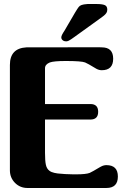

<svg xmlns="http://www.w3.org/2000/svg" viewBox="-20 -936 620 956"><path d="M509.8 -113.8Q566.9 -113.8 566.9 -57.1Q566.9 0 509.8 0H116.7Q80.1 0 54.7 -25.4Q29.3 -51.3 29.3 -87.9V-612.8Q29.3 -695.8 111.8 -700.2L473.6 -700.7L486.8 -700.2Q543.5 -700.2 543.5 -643.6Q543.5 -586.4 486.8 -586.4Q473.1 -586.4 460.4 -593.3L454.6 -596.7Q417 -619.6 403.8 -625Q385.7 -632.3 307.6 -632.3Q248 -632.3 228 -625Q204.1 -615.2 204.1 -596.2V-418H430.2Q468.8 -418 468.8 -379.4Q468.8 -340.8 430.2 -340.8H204.1V-175.3Q204.1 -135.3 208.5 -115.2Q212.9 -95.2 226.6 -85.4Q235.4 -78.6 251 -75.2Q261.7 -72.8 267.1 -72.3Q302.7 -68.4 345.2 -67.9H357.9Q408.7 -67.9 426.8 -75.2Q439.9 -81.1 478 -104L483.4 -106.9Q496.6 -113.8 509.8 -113.8ZM460.9 -916Q488.8 -916 501.5 -910.6Q514.2 -905.3 514.2 -888.2Q514.2 -878.4 509.8 -871.6Q504.9 -864.3 497.6 -858.4Q489.7 -852.5 481.4 -846.2L350.6 -752L334.5 -740.7Q329.1 -736.8 322.3 -733.4Q315.4 -730 309.1 -730Q299.3 -730 292.5 -735.4Q285.2 -741.2 285.2 -750Q285.2 -759.8 300.8 -782.7L353.5 -873Q366.2 -894 371.6 -900.9Q376.5 -907.7 386.2 -911.1Q395.5 -914.6 416 -916Z"/></svg>

Font: inglobal
Style: Bold
Weight: 700
Designer: Andrey Kochetov, Denis Davydov, Evgeny Yurtaev
Foundry: inglobal.ru
Version: Version 1.00 September 25, 2014, initial release